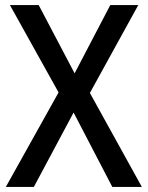

<svg xmlns="http://www.w3.org/2000/svg" viewBox="-20 -734 581 754"><path d="M537 0H421L269 -292L113 0H3L210 -371L19 -714H132L273 -446L413 -714H523L333 -369Z"/></svg>

Font: Noto Sans Sinhala SemiCondensed Medium
Style: Regular
Weight: 500
Width: 4
Designer: Jelle Bosma - Monotype Design Team
Foundry: Monotype Imaging Inc.
Version: Version 2.006; ttfautohint (v1.8.4.7-5d5b)